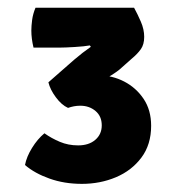

<svg xmlns="http://www.w3.org/2000/svg" viewBox="-20 -772 454 484"><path d="M236.5 -456Q236.5 -479 220.8 -492.2Q205 -505.5 182.5 -505.5Q174 -505.5 166.2 -504Q158.5 -502.5 151.5 -500Q135 -507.5 120.8 -526.8Q106.5 -546 102 -564.5Q137.5 -573 169 -577.5Q200.5 -582 229 -582Q263 -582 293 -566.5Q323 -551 342 -522.8Q361 -494.5 361 -455Q361 -407.5 336.5 -374.8Q312 -342 272.2 -325.2Q232.5 -308.5 186.5 -308.5Q142 -308.5 104.8 -321.8Q67.5 -335 43 -356Q47 -377 60.8 -399.2Q74.5 -421.5 92 -436Q109.5 -423.5 130.8 -414.5Q152 -405.5 177 -405.5Q204 -405.5 220.2 -419.5Q236.5 -433.5 236.5 -456ZM281 -596.5Q265.5 -584 234 -566.8Q202.5 -549.5 167 -540.5L102 -564.5L167 -621.5Q177 -630 188.2 -638.8Q199.5 -647.5 209 -654L206.5 -657.5Q193 -655 168.2 -653.5Q143.5 -652 131 -652H64.5Q59 -674.5 59 -695Q59 -706.5 61 -721.8Q63 -737 69.5 -752.5H318Q326.5 -737 335 -717.5Q343.5 -698 343.5 -679Q343.5 -660 335 -648Q326.5 -636 312 -624Z"/></svg>

Font: Signika Negative Light
Style: Bold
Weight: 700
Version: Version 2.001